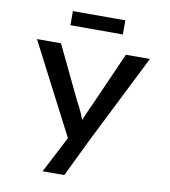

<svg xmlns="http://www.w3.org/2000/svg" viewBox="-100 -810 998 1125"><g transform="rotate(10 399.0 -247.5)"><path d="M230 230 364 -28 362 51 63 -527H206L356 -214Q377 -176 392.5 -140.5Q408 -105 416 -75L392 -71Q403 -99 418.5 -136Q434 -173 454 -215L592 -527H735L469 3L359 230ZM242 -641V-725H554V-641Z"/></g></svg>

Font: Lexend Giga Medium
Style: Regular
Weight: 500
Designer: Bonnie Shaver-Troup, Thomas Jockin
Foundry: Lexend
Version: Version 1.007